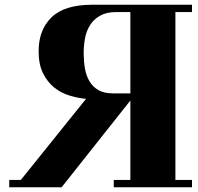

<svg xmlns="http://www.w3.org/2000/svg" viewBox="-20 -729 834 810"><path d="M343 -312Q309 -315 273 -326Q237 -337 208.5 -360Q180 -383 161.5 -420Q143 -457 143 -513Q143 -603 197.5 -656Q252 -709 369 -709H790V-678H720V30H790V61H460V30H530V-305L240 61H19V30H68ZM530 -335V-678H468Q429 -678 402.5 -663Q376 -648 360.5 -624Q345 -600 339 -569Q333 -538 333 -505Q333 -472 338 -441.5Q343 -411 357 -387Q371 -363 395 -349Q419 -335 458 -335Z"/></svg>

Font: Cafe24 ClassicType
Style: Regular
Weight: 400
Designer: Cafe24 thkim, hmlim, mnelim & 4IR
Foundry: Cafe24
Version: Version 1.000